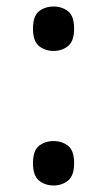

<svg xmlns="http://www.w3.org/2000/svg" viewBox="-20 -561 326 588"><path d="M144 -405Q118 -405 99.5 -420Q81 -435 81 -473Q81 -512 99.5 -526.5Q118 -541 144 -541Q170 -541 188.5 -526.5Q207 -512 207 -473Q207 -435 188.5 -420Q170 -405 144 -405ZM144 7Q118 7 99.5 -8Q81 -23 81 -61Q81 -100 99.5 -114.5Q118 -129 144 -129Q170 -129 188.5 -114.5Q207 -100 207 -61Q207 -23 188.5 -8Q170 7 144 7Z"/></svg>

Font: Noto Serif Tamil
Style: Regular
Weight: 400
Designer: Indian Type Foundry, Tom Grace, and the Monotype Design Team
Foundry: Monotype Imaging Inc.
Version: Version 2.003